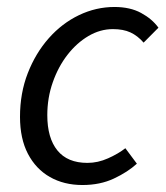

<svg xmlns="http://www.w3.org/2000/svg" viewBox="-20 -518 475 550"><path d="M216.1 12Q163.3 12 123 -10.9Q82.8 -33.8 60 -77.4Q37.3 -120.9 37.3 -183.4Q37.3 -251.3 59.6 -308.5Q81.9 -365.7 119.6 -408.4Q157.3 -451.1 206.2 -474.6Q255.1 -498 307.8 -498Q352.9 -498 384.2 -480.9Q415.6 -463.9 433.9 -438.7L391.4 -395.9Q374.3 -415.6 353.7 -425.1Q333.2 -434.6 303.4 -434.6Q266.9 -434.6 233.3 -414.8Q199.8 -395.1 173.3 -361Q146.8 -326.9 131.2 -282.3Q115.5 -237.8 115.5 -188.1Q115.5 -122.7 144.4 -87.1Q173.3 -51.4 230.4 -51.4Q260.5 -51.4 289.6 -64.5Q318.8 -77.5 339.1 -93.4L372.1 -49.1Q345.7 -25 306.2 -6.5Q266.8 12 216.1 12Z"/></svg>

Font: Source Sans 3 VF
Style: Italic
Weight: 200
Italic angle: -11°
Designer: Paul D. Hunt
Foundry: Adobe Systems Incorporated
Version: Version 3.042;hotconv 1.0.118;makeotfexe 2.5.65603